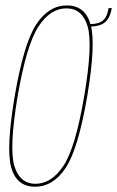

<svg xmlns="http://www.w3.org/2000/svg" viewBox="-20 -700 442 724"><path d="M112 4Q181 4 228 -67.5Q275 -139 309 -337.5Q342 -534.5 321.8 -607Q301.5 -679.5 232.5 -679.5Q163.5 -679.5 116.5 -607.8Q69.5 -536 35.5 -337.5Q2 -139.5 22.5 -67.8Q43 4 112 4ZM114 -7Q54 -7 34 -75Q14 -143 46.5 -337.5Q80 -531.5 125 -600Q170 -668.5 230.5 -668.5Q290.5 -668.5 310.5 -600Q330.5 -531.5 297.5 -337.5Q264.5 -142.5 219.2 -74.8Q174 -7 114 -7ZM314.5 -609 313 -599.5Q341.5 -599.5 359.5 -606.5Q377.5 -613.5 387.2 -628.8Q397 -644 401.5 -669.5H389.5Q385.5 -646.5 377.5 -633.5Q369.5 -620.5 354.8 -614.8Q340 -609 314.5 -609Z"/></svg>

Font: Anybody Thin Condensed
Style: Italic
Weight: 100
Width: 3
Italic angle: -10°
Version: Version 1.113;gftools[0.9.25]